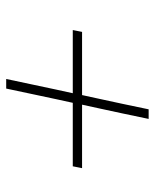

<svg xmlns="http://www.w3.org/2000/svg" viewBox="40 -605 500 620"><g transform="rotate(90 290.0 -295.0)"><path d="M235 -65Q244 -107.5 252.8 -148.8Q261.5 -190 269 -225L281 -280H77L83 -310H287L299 -365Q306.5 -400.5 315.5 -441.5Q324 -482.5 333 -525H364Q355 -482.5 346.5 -441.5Q337.5 -400.5 330 -365L318 -310H523L517 -280H312L300 -225Q292.5 -190 283.8 -148.8Q275 -107.5 266 -65Z"/></g></svg>

Font: Heraclito Thin
Style: Italic
Weight: 100
Italic angle: -12°
Designer: Kostas Bartsokas (font) & Cristiano Sobral (main changes)
Foundry: Kostas Bartsokas (font) & Cristiano Sobral (main changes)
Version: Version 1.00;July 8, 2020;FontCreator 13.0.0.2655 64-bit